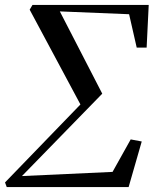

<svg xmlns="http://www.w3.org/2000/svg" viewBox="-32 -763 629 783"><path d="M89 -723.5 100.5 -743H574.5L566 -569H525.5L494.5 -705L212 -716.5L385 -381L57.5 -45L427 -62L501 -194.5L546 -186L492.5 0H-4.5L-11.5 -19L296 -337Z"/></svg>

Font: Merriweather 144pt
Style: Italic
Weight: 400
Italic angle: -7.8°
Version: Version 2.101